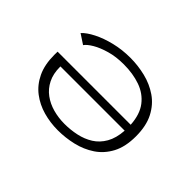

<svg xmlns="http://www.w3.org/2000/svg" viewBox="-121 -1018 1341 1341"><g transform="rotate(45 550.0 -347.5)"><path d="M530 11Q455 11 385.5 -8.5Q316 -28 260.5 -70.2Q205 -112.5 172.8 -180.2Q140.5 -248 140.5 -345Q140.5 -350 140.8 -361Q141 -372 141 -376.5H863Q857 -474 812.2 -532Q767.5 -590 694.5 -615.5Q621.5 -641 531 -641Q455 -641 393.8 -623.5Q332.5 -606 291.2 -581.5Q250 -557 234.5 -534.5L162.5 -582Q191 -613 247 -641.5Q303 -670 376.5 -688Q450 -706 531.5 -706Q606.5 -706 680.2 -688Q754 -670 814.2 -628.8Q874.5 -587.5 910.5 -517.8Q946.5 -448 946.5 -345Q946.5 -242 910 -173.2Q873.5 -104.5 812.8 -64Q752 -23.5 678.2 -6.2Q604.5 11 530 11ZM531.5 -53.5Q591 -53.5 648 -65.8Q705 -78 751.5 -107.2Q798 -136.5 827.5 -187.8Q857 -239 862.5 -317.5H228V-313.5Q228 -245 252.8 -195.8Q277.5 -146.5 320.2 -115Q363 -83.5 417.5 -68.5Q472 -53.5 531.5 -53.5Z"/></g></svg>

Font: Trispace Expanded Light
Style: Regular
Weight: 300
Width: 7
Designer: Tyler Finck
Foundry: Etcetera Type Company
Version: Version 1.210; ttfautohint (v1.8.3)